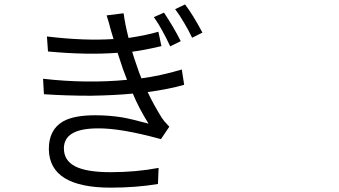

<svg xmlns="http://www.w3.org/2000/svg" viewBox="-20 -822 1540 873"><path d="M483.4 31.2Q205.1 31.2 202.1 -142.6Q201.2 -232.4 267.6 -270.5Q317.4 -297.9 412.1 -297.9Q477.5 -297.9 537.1 -288.1Q580.1 -280.3 655.3 -259.8Q610.4 -332 584 -396.5Q505.9 -388.7 393.6 -386.7Q279.3 -386.7 179.7 -393.6L175.8 -463.9Q374 -441.4 557.6 -459Q552.7 -470.7 543.9 -495.1Q541 -503.9 539.1 -507.8L514.6 -582Q376 -571.3 198.2 -587.9L193.4 -656.2Q362.3 -635.7 496.1 -644.5L481.4 -694.3Q476.6 -715.8 464.8 -752L542 -761.7Q547.9 -715.8 564.5 -649.4Q647.5 -662.1 700.2 -677.7L713.9 -612.3Q630.9 -592.8 581.1 -586.9Q587.9 -562.5 602.5 -521.5Q613.3 -488.3 623 -465.8Q710.9 -477.5 806.6 -505.9L817.4 -436.5Q751 -417 651.4 -403.3Q679.7 -343.8 715.8 -286.1Q723.6 -273.4 744.1 -252Q748 -248 750 -246.1L711.9 -189.5Q710 -190.4 704.1 -191.4Q528.3 -239.3 425.8 -238.3Q270.5 -238.3 270.5 -147.5Q270.5 -91.8 322.3 -65.4Q374 -39.1 482.4 -39.1Q598.6 -39.1 701.2 -58.6L698.2 14.6Q598.6 31.2 483.4 31.2ZM753.9 -611.3Q736.3 -649.4 718.8 -680.7Q703.1 -710.9 679.7 -744.1L725.6 -764.6Q770.5 -697.3 801.8 -634.8ZM853.5 -650.4Q835.9 -687.5 817.4 -717.8Q795.9 -754.9 776.4 -780.3L821.3 -801.8Q855.5 -757.8 900.4 -673.8Z"/></svg>

Font: Bpmf GenSeki Gothic R
Style: R
Weight: 400
Foundry: But Ko
Version: Version 1.320